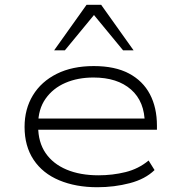

<svg xmlns="http://www.w3.org/2000/svg" viewBox="-20 -777 757 805"><path d="M388 8Q298 8 228.5 -21Q159 -50 121 -107Q83 -164 83 -245Q83 -320 118 -377.5Q153 -435 218 -467.5Q283 -500 373 -500Q462 -500 520.5 -469Q579 -438 608.5 -382Q638 -326 638 -250V-233H117V-280H615L587 -258Q587 -351 529.5 -401.5Q472 -452 372 -452Q306 -452 254 -429.5Q202 -407 171 -363Q140 -319 140 -255V-247Q140 -181 171 -135.5Q202 -90 259 -66Q316 -42 393 -42Q452 -42 506.5 -55.5Q561 -69 603 -104L628 -64Q589 -26 524 -9Q459 8 388 8ZM207 -566 343 -757H404L540 -566H496L374 -714L252 -566Z"/></svg>

Font: Nunito Sans 7pt Expanded ExtraLight
Style: Regular
Weight: 250
Width: 7
Designer: Vernon Adams
Foundry: Vernon Adams
Version: Version 3.101;gftools[0.9.27]